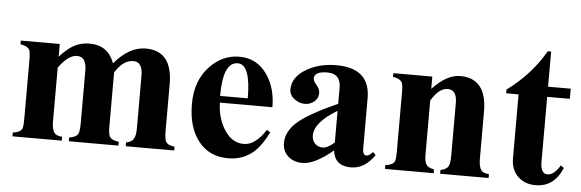

<svg xmlns="http://www.w3.org/2000/svg" viewBox="-44 -761 2755 911"><g transform="rotate(5 1333.0 -305.0)"><path d="M807.1 0H576.2V-18.1Q601.1 -22.5 611.3 -37.8Q621.6 -53.2 621.6 -89.4V-340.3Q621.6 -405.8 577.1 -405.8Q529.8 -405.8 490.7 -344.2V-89.4Q490.7 -52.2 497.1 -40Q506.8 -22 541.5 -18.1V0H305.2V-18.1Q337.4 -22 347.2 -39.6Q354 -52.2 354 -89.4V-340.3Q354 -406.7 309.6 -406.7Q267.1 -406.7 222.2 -343.3V-89.4Q222.2 -35.2 245.1 -24.4Q254.9 -20 271.5 -18.1V0H36.6V-18.1Q71.3 -22 80.6 -40Q85.4 -50.8 85.4 -89.4V-362.8Q85.4 -403.3 80.6 -414.1Q71.3 -433.6 36.6 -438.5V-456.1H222.2V-395.5Q259.8 -436.5 289.1 -452.1Q321.3 -470.2 363.8 -470.2Q451.2 -470.2 481.9 -386.7Q552.2 -470.2 630.9 -470.2Q758.3 -470.2 758.3 -311.5V-89.4Q758.3 -51.3 765.1 -38.6Q774.4 -21.5 807.1 -18.1Z M1253.4 -125Q1223.1 -64.5 1192.4 -35.2Q1140.6 14.6 1064.9 14.6Q974.6 14.6 923.1 -50.8Q871.6 -116.2 871.6 -228Q871.6 -340.8 939 -409.7Q998.5 -470.2 1077.1 -470.2Q1162.1 -470.2 1210.9 -397.9Q1253.4 -335 1253.4 -245.1H1003.4Q1004.4 -178.2 1035.6 -124Q1072.8 -59.6 1133.3 -59.6Q1188 -59.6 1236.8 -135.7ZM1133.3 -276.9Q1133.3 -438.5 1071.8 -438.5Q1001.5 -438.5 1001.5 -276.9Z M1761.2 -61.5Q1714.8 6.8 1649.4 6.8Q1570.8 6.8 1563 -66.4Q1476.6 5.9 1418 5.9Q1376 5.9 1349.4 -18.3Q1322.8 -42.5 1322.8 -81.5Q1322.8 -138.7 1379.9 -186.5Q1432.6 -230 1563 -288.6V-363.8Q1563 -432.1 1499.5 -432.1Q1437 -432.1 1437 -398.4Q1437 -386.2 1452.9 -367.9Q1468.8 -349.6 1468.8 -332Q1468.8 -306.2 1449.7 -290.3Q1430.7 -274.4 1404.3 -274.4Q1378.9 -274.4 1356 -291Q1331.1 -309.6 1331.1 -335.9Q1331.1 -397 1398.4 -435.5Q1459 -470.2 1538.1 -470.2Q1699.7 -470.2 1699.7 -327.1V-87.4Q1699.7 -55.7 1718.3 -55.7Q1731.4 -55.7 1747.6 -75.2ZM1563 -104V-254.9Q1456.1 -190.9 1456.1 -128.9Q1456.1 -105 1470.7 -90.1Q1485.4 -75.2 1507.3 -75.2Q1530.3 -75.2 1563 -104Z M2304.7 0H2073.7V-18.1Q2103 -22.9 2112.3 -42Q2118.7 -55.2 2118.7 -89.4V-340.3Q2118.7 -403.8 2074.7 -403.8Q2033.7 -403.8 1996.6 -342.3V-89.4Q1996.6 -54.7 2003.4 -41.5Q2013.2 -22.5 2043 -18.1V0H1811V-18.1Q1845.7 -22 1855 -40Q1859.9 -50.8 1859.9 -89.4V-362.8Q1859.9 -403.3 1855 -414.1Q1845.7 -433.6 1811 -438.5V-456.1H1996.6V-397.5Q2064.9 -470.2 2128.4 -470.2Q2255.4 -470.2 2255.4 -311.5V-89.4Q2255.4 -35.2 2277.8 -24.4Q2287.6 -20 2304.7 -18.1Z M2655.8 -78.1Q2617.7 14.6 2528.8 14.6Q2477.5 14.6 2445.3 -16.6Q2411.6 -48.8 2411.6 -104V-407.7H2352.5V-425.3Q2467.8 -510.3 2531.7 -623.5H2547.9V-456.1H2655.8V-407.7H2547.9V-98.1Q2547.9 -41.5 2581.5 -41.5Q2611.8 -41.5 2641.1 -89.4Z"/></g></svg>

Font: Dai Banna SIL Light
Style: Bold
Weight: 700
Designer: Victor Gaultney
Foundry: SIL International
Version: Version 2.001